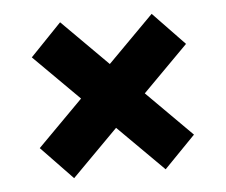

<svg xmlns="http://www.w3.org/2000/svg" viewBox="-37 -545 528 449"><g transform="rotate(-5 227.0 -320.5)"><path d="M120 -137 46 -214 334 -504 408 -427ZM335 -139 46 -427 119 -503 408 -214Z"/></g></svg>

Font: Bricolage Grotesque SemiCondensed
Style: Bold
Weight: 700
Width: 4
Designer: Mathieu Triay
Foundry: Atelier Triay
Version: Version 1.001;gftools[0.9.33.dev8+g029e19f]